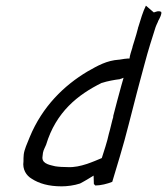

<svg xmlns="http://www.w3.org/2000/svg" viewBox="-20 -645 591 679"><path d="M64 -99C63 -90 63 -82 63 -74C59 -46 73 -24 92 -13C118 4 152 14 198 14C217 14 242 11 263 4C270 0 282 -6 288 -10L311 -24L312 6C312 6 315 8 317 11C336 11 360 5 377 -2L404 -92C427 -168 444 -242 464 -317L473 -351C485 -394 497 -443 511 -488L528 -542C531 -553 535 -560 539 -569V-570C546 -583 553 -596 550 -603C540 -608 534 -604 524 -601L496 -625C485 -603 478 -578 469 -549C465 -533 460 -516 455 -500C453 -492 449 -483 448 -476C444 -463 439 -449 438 -438H431C428 -438 427 -437 421 -437C416 -436 408 -435 402 -434H401C357 -431 326 -413 289 -392C207 -343 130 -269 85 -160C76 -138 66 -116 64 -99ZM132 -105C134 -116 141 -127 143 -133C178 -249 255 -310 340 -352H341C359 -358 386 -363 404 -365L405 -366H407L417 -370L409 -342C399 -304 389 -270 380 -233H381C376 -218 370 -188 365 -172C362 -158 358 -143 353 -127L340 -86C311 -74 264 -52 221 -54C205 -54 187 -55 175 -57C161 -61 130 -64 130 -87V-88C131 -94 131 -100 132 -105ZM218 -47ZM290 -16ZM468 -548V-549H469ZM408 -342H409ZM346 -108H347Z"/></svg>

Font: SolarCharger
Style: 352
Weight: 300
Designer: Mew Too
Foundry: Cannot Into Space Fonts/KineticPlasma Fonts
Version: Version 1.100